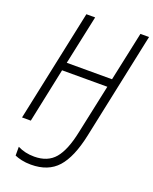

<svg xmlns="http://www.w3.org/2000/svg" viewBox="-173 -809 920 1152"><g transform="rotate(20 287.0 -233.0)"><path d="M430 -32 574 -714H519L452 -400H163L230 -714H174L23 0H79L152 -348H441L374 -34Q349 87 303 141.5Q257 196 171 196Q112 196 65 172V228Q83 236 109.5 242Q136 248 169 248Q279 248 339 181Q399 114 430 -32Z"/></g></svg>

Font: Noto Sans UI SemiCondensed Light
Style: Italic
Weight: 300
Width: 4
Designer: Monotype Design Team
Foundry: Monotype Imaging Inc.
Version: 1.001